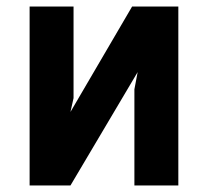

<svg xmlns="http://www.w3.org/2000/svg" viewBox="-20 -570 640 590"><path d="M71 -550H206V-268.5L196.5 -226L386 -550H528V0H393V-295.5L403 -348.5L196.5 0H71Z"/></svg>

Font: JuliaMono ExtraBold
Style: Regular
Weight: 800
Monospace: yes
Designer: cormullion
Foundry: corm
Version: Version 0.055; ttfautohint (v1.8.4)